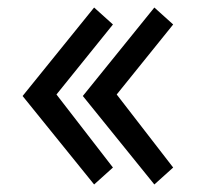

<svg xmlns="http://www.w3.org/2000/svg" viewBox="-20 -510 550 510"><path d="M290 -259 440 -445 390 -490 200 -255 390 -20 440 -65ZM130 -259 280 -445 230 -490 40 -255 230 -20 280 -65Z"/></svg>

Font: Glinicke Jost Regular
Style: Regular
Weight: 400
Version: Version 3.710